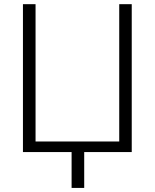

<svg xmlns="http://www.w3.org/2000/svg" viewBox="-20 -731 745 923"><path d="M90.3 -710.9H150.9V-50.8H553.2V-710.9H613.3V0H384.8V172.4H324.2V0H90.3Z"/></svg>

Font: Melbourne
Style: Light
Weight: 300
Designer: Google
Version: Version 2.000980; 2014